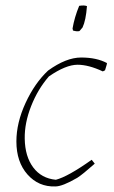

<svg xmlns="http://www.w3.org/2000/svg" viewBox="-20 -664 410 691"><path d="M243 -554Q242 -555 242 -557.5Q242 -560 241 -561Q248 -602 265 -643Q283 -646 293 -642Q289 -590 277 -565Q276 -564 273.5 -561Q271 -558 268.5 -555Q266 -552 265 -552Q257 -550 243 -554ZM179 7Q119 9 79 -36Q39 -81 39 -155Q39 -222 72 -293.5Q105 -365 153 -410Q218 -457 272 -457Q328 -457 365 -437L364 -431L358 -411L350 -407Q299 -431 259 -431Q217 -431 156 -389Q116 -343 92 -282Q68 -221 69 -165Q70 -101 99.5 -61.5Q129 -22 181 -17Q224 -28 310 -89L321 -75Q277 -36 258 -24Q205 7 179 7Z"/></svg>

Font: Albura ExtraLight
Style: Italic
Weight: 156
Italic angle: -7°
Designer: Mercedes Jáuregui
Foundry: Omnibus-Type Team
Version: Version 1.000